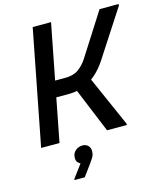

<svg xmlns="http://www.w3.org/2000/svg" viewBox="-136 -821 991 1162"><g transform="rotate(-15 359.0 -240.0)"><path d="M167 -272 186 -372H292Q343 -372 375 -395.5Q407 -419 430 -455L599 -720H718V-711L531 -423Q435 -272 285 -272ZM40 0 180 -720H295L155 0ZM453 0 329 -301 429 -344 577 -9V0ZM246 152Q238 149 229.5 139Q221 129 221 113Q221 83 240.5 66.5Q260 50 285 50Q306 50 319.5 63Q333 76 333 97Q333 121 321.5 139Q310 157 301 169L249 240H185V234Z"/></g></svg>

Font: Kufam Medium
Style: Italic
Weight: 500
Italic angle: -11°
Designer: Artur Schmal
Foundry: Original Type
Version: Version 1.301; ttfautohint (v1.8.3)